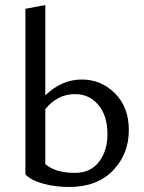

<svg xmlns="http://www.w3.org/2000/svg" viewBox="-20 -738 572 763"><path d="M305 -422Q382 -422 437 -367Q492 -312 492 -221Q492 -126 429 -60.5Q366 5 255 5Q198 5 150 -8.5Q102 -22 81 -45V-703L160 -718V-359Q225 -422 305 -422ZM278 -51Q339 -51 373 -94.5Q407 -138 407 -205Q407 -278 371 -321Q335 -364 278 -364Q208 -364 160 -304V-86Q200 -51 278 -51Z"/></svg>

Font: EauTestInfant Medium
Style: Regular
Weight: 500
Designer: Christian Thalmann (Catharsis Fonts)
Version: Version 0.001;PS 000.001;hotconv 1.0.88;makeotf.lib2.5.64775